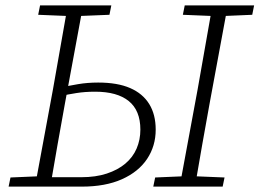

<svg xmlns="http://www.w3.org/2000/svg" viewBox="-20 -694 965 714"><path d="M146 0 149 -35H282Q336 -35 377 -48.5Q418 -62 446 -85.5Q474 -109 488 -141.5Q502 -174 502 -212Q502 -283 459 -318Q416 -353 334 -353Q296 -353 264.5 -348Q233 -343 206 -337L209 -369Q235 -375 270 -381Q305 -387 345 -387Q417 -387 464 -366.5Q511 -346 535 -307Q559 -268 559 -212Q559 -151 527 -103Q495 -55 433.5 -27.5Q372 0 284 0ZM110 0 177 -362Q191 -440 204.5 -518Q218 -596 232 -674H289L222 -312Q208 -234 194 -156Q180 -78 167 0ZM122 -639 129 -674H394L387 -639L263 -634H244ZM12 0 19 -34 136 -39H143L139 0ZM550 0 557 -34 675 -39H693L815 -34L808 0ZM648 0 715 -362Q729 -440 742.5 -518Q756 -596 770 -674H827L760 -312Q746 -234 732 -156Q718 -78 705 0ZM660 -639 667 -674H925L918 -639L801 -634H782Z"/></svg>

Font: Source Serif 4 Light
Style: Italic
Weight: 300
Italic angle: -12°
Designer: Frank Grießhammer
Foundry: Adobe Systems Incorporated
Version: Version 4.004;hotconv 1.0.116;makeotfexe 2.5.65601